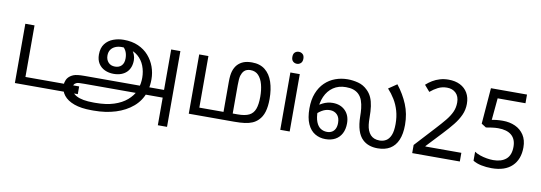

<svg xmlns="http://www.w3.org/2000/svg" viewBox="-64 -1175 4983 1767"><g transform="rotate(10 2428.0 -291.5)"><path d="M88 0V-554H174V-72H676V0Z M825 124Q728 124 663 100.5Q598 77 565.5 35.5Q533 -6 533 -60Q533 -85 544 -109Q555 -133 578 -149Q591 -158 606 -164Q621 -170 645.5 -173Q670 -176 710 -176H1457L1460 -104H721Q690 -104 673.5 -103Q657 -102 649 -99Q641 -96 633 -90Q618 -78 618 -56Q618 -7 671 22Q724 51 831 51H848Q949 51 1021.5 27.5Q1094 4 1141.5 -37Q1189 -78 1213 -130L1217 -149Q1226 -174 1230 -199.5Q1234 -225 1234 -251Q1234 -309 1214 -361Q1194 -413 1152.5 -448.5Q1111 -484 1046 -494Q1033 -496 1021.5 -496.5Q1010 -497 997 -497Q966 -497 940 -486Q914 -475 898.5 -453Q883 -431 883 -397Q883 -360 905.5 -334.5Q928 -309 969 -309Q1007 -309 1029.5 -332.5Q1052 -356 1052 -400Q1052 -433 1041.5 -459.5Q1031 -486 1005 -510L1062 -527Q1080 -512 1095.5 -492Q1111 -472 1120.5 -447.5Q1130 -423 1130 -396Q1130 -361 1119.5 -332.5Q1109 -304 1088 -283.5Q1067 -263 1036.5 -252Q1006 -241 967 -241Q922 -241 885 -258Q848 -275 826 -309Q804 -343 804 -393Q804 -455 833 -493Q862 -531 908.5 -548.5Q955 -566 1007 -566Q1084 -566 1142.5 -540Q1201 -514 1240.5 -469Q1280 -424 1300 -368Q1320 -312 1320 -252Q1320 -225 1317 -199.5Q1314 -174 1308 -150L1302 -128Q1274 -46 1208.5 10Q1143 66 1050.5 95Q958 124 846 124ZM1451 154V-554H1537V154Z M2205 -566Q2280 -566 2328 -527.5Q2376 -489 2399 -420.5Q2422 -352 2422 -262Q2422 -192 2407 -142Q2392 -92 2359 -60Q2336 -37 2306 -24Q2276 -11 2235.5 -5.5Q2195 0 2137 0H1713V-554H1799V-72H2025V-355Q2025 -417 2036.5 -453.5Q2048 -490 2070 -515Q2093 -540 2125 -553Q2157 -566 2205 -566ZM2203 -494Q2186 -494 2170 -488.5Q2154 -483 2143 -471Q2127 -453 2119 -426.5Q2111 -400 2111 -338V-72H2158Q2226 -72 2264 -91Q2302 -110 2318 -153Q2334 -196 2334 -267Q2334 -331 2320.5 -382Q2307 -433 2278.5 -463.5Q2250 -494 2203 -494Z M2656 -536V0H2568V-536ZM2613 -737Q2633 -737 2648.5 -723.5Q2664 -710 2664 -681Q2664 -653 2648.5 -639Q2633 -625 2613 -625Q2591 -625 2576 -639Q2561 -653 2561 -681Q2561 -710 2576 -723.5Q2591 -737 2613 -737Z M2990 12Q2937 12 2893 -14Q2849 -40 2823.5 -96.5Q2798 -153 2798 -242Q2798 -323 2822 -384Q2846 -445 2888 -485.5Q2930 -526 2984.5 -546Q3039 -566 3100 -566Q3148 -566 3198 -553Q3248 -540 3286 -502Q3314 -475 3329.5 -440Q3345 -405 3351.5 -359Q3358 -313 3358 -252Q3358 -217 3361.5 -188Q3365 -159 3374 -136Q3383 -113 3399 -95Q3414 -79 3435 -70.5Q3456 -62 3485 -62Q3518 -62 3545 -78Q3572 -94 3588 -132Q3604 -170 3604 -237Q3604 -303 3588 -359Q3572 -415 3543.5 -461.5Q3515 -508 3479 -547L3557 -600Q3619 -521 3655 -434Q3691 -347 3691 -244Q3691 -159 3666.5 -102Q3642 -45 3595 -16.5Q3548 12 3478 12Q3435 12 3399.5 -0.5Q3364 -13 3338 -38Q3306 -68 3289 -121Q3272 -174 3271 -250Q3271 -286 3267 -324Q3263 -362 3251 -396.5Q3239 -431 3213 -455Q3193 -473 3165 -482.5Q3137 -492 3096 -492Q3027 -492 2978 -458.5Q2929 -425 2903 -366.5Q2877 -308 2877 -232Q2877 -168 2892.5 -129Q2908 -90 2934.5 -73Q2961 -56 2994 -56Q3021 -56 3040.5 -67.5Q3060 -79 3070.5 -101Q3081 -123 3081 -155Q3081 -205 3055 -231.5Q3029 -258 2988 -258Q2948 -258 2913 -237Q2878 -216 2849 -184L2834 -248Q2864 -283 2908.5 -305.5Q2953 -328 3002 -328Q3074 -328 3118.5 -284Q3163 -240 3163 -165Q3163 -110 3142 -70Q3121 -30 3082.5 -9Q3044 12 2990 12Z M3801 -76 3972 -262Q4021 -315 4055.5 -357Q4090 -399 4109 -440Q4128 -481 4128 -530Q4128 -587 4096 -618Q4064 -649 4013 -649Q3967 -649 3929.5 -630Q3892 -611 3858 -582L3808 -640Q3834 -664 3865.5 -683Q3897 -702 3934.5 -713Q3972 -724 4014 -724Q4077 -724 4122.5 -701Q4168 -678 4193 -635.5Q4218 -593 4218 -533Q4218 -478 4196 -429Q4174 -380 4135.5 -332Q4097 -284 4047 -231L3910 -85V-81H4246V0H3801Z M4543 10Q4493 10 4447 0.5Q4401 -9 4369 -29V-113Q4391 -98 4421.5 -87.5Q4452 -77 4485 -71.5Q4518 -66 4545 -66Q4622 -66 4665.5 -103Q4709 -140 4709 -219Q4709 -290 4666 -326.5Q4623 -363 4541 -363Q4515 -363 4481.5 -358.5Q4448 -354 4428 -350L4384 -378L4411 -714H4748V-633H4488L4469 -428Q4485 -432 4512.5 -435Q4540 -438 4571 -438Q4636 -438 4687.5 -414.5Q4739 -391 4769.5 -344.5Q4800 -298 4800 -229Q4800 -117 4734 -53.5Q4668 10 4543 10Z"/></g></svg>

Font: tamil25
Style: Book
Weight: 400
Designer: Jelle Bosma - Monotype Design Team
Foundry: Monotype Imaging Inc.
Version: Version 2.003